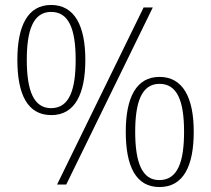

<svg xmlns="http://www.w3.org/2000/svg" viewBox="-20 -744 851 774"><path d="M187 -280C282 -280 324 -365 324 -503C324 -641 280 -724 186 -724C92 -724 50 -640 50 -503C50 -363 91 -280 187 -280ZM559 -714 210 0H247L596 -714ZM186 -308C116 -308 88 -378 88 -503C88 -618 112 -696 186 -696C257 -696 285 -628 285 -503C285 -385 261 -308 186 -308ZM623 10C719 10 761 -74 761 -213C761 -351 717 -434 623 -434C529 -434 487 -350 487 -213C487 -73 528 10 623 10ZM622 -18C553 -18 525 -88 525 -213C525 -328 549 -406 623 -406C694 -406 722 -338 722 -213C722 -95 698 -18 622 -18Z"/></svg>

Font: Noto Serif Sinhala SemiCondensed ExtraLight
Style: Regular
Weight: 200
Width: 4
Designer: Jelle Bosma - Monotype Design Team
Foundry: Monotype Imaging Inc.
Version: Version 2.007